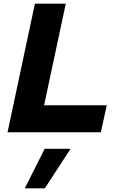

<svg xmlns="http://www.w3.org/2000/svg" viewBox="-20 -720 677 1045"><path d="M21 0 170 -700H338L220 -147H561L529 0ZM223 90H364L224 305H115Z"/></svg>

Font: Red Hat Text
Style: Bold Italic
Weight: 700
Italic angle: -12°
Designer: Pentagram / MCKL
Foundry: Pentagram / MCKL
Version: Version 1.003; Red Hat Text Bold Italic